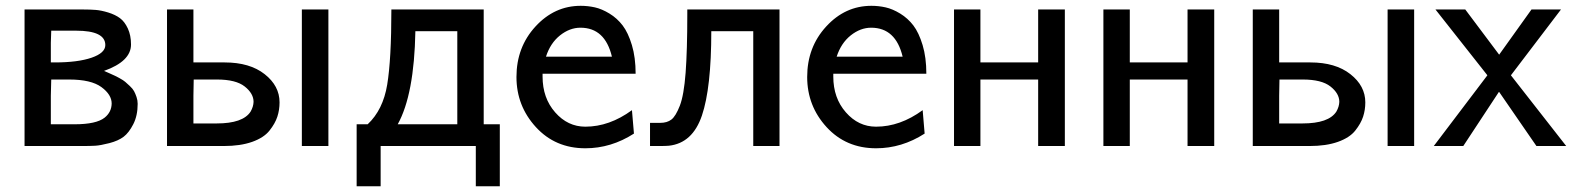

<svg xmlns="http://www.w3.org/2000/svg" viewBox="-20 -505 5436 664"><path d="M64.9 0V-472.2H267.1Q292 -472.2 311 -470.7Q330.1 -469.2 354.5 -461.7Q378.9 -454.1 395 -442.1Q411.1 -430.2 422.1 -406.5Q433.1 -382.8 433.1 -351.1Q433.1 -293 339.8 -259.8Q340.8 -259.8 355.5 -252.9Q370.1 -246.1 375 -244.1Q379.9 -242.2 393.6 -234.6Q407.2 -227.1 413.1 -221.9Q418.9 -216.8 429 -207.5Q439 -198.2 443.6 -189.7Q448.2 -181.2 452.1 -169.7Q456.1 -158.2 456.1 -146Q456.1 -105 440.9 -75.4Q425.8 -45.9 407.5 -32Q389.2 -18.1 358.2 -10Q327.1 -2 309.1 -1Q291 0 264.2 0ZM155.8 -75.2H237.8Q313 -75.2 341.8 -98.1Q365.7 -117.2 366.2 -147Q366.2 -177.7 330.6 -203.9Q294.9 -230 219.2 -230H157.2L155.8 -173.8ZM155.8 -289.1H169.9Q249 -289.1 296.6 -305.4Q344.2 -321.8 344.2 -349.1Q344.2 -398.9 243.2 -398.9H157.2L155.8 -356.9Z M557.6 0V-472.2H648.9V-289.1H756.8Q843.8 -289.1 895.3 -248.5Q946.8 -208 946.8 -150.9Q946.8 -125 939.2 -101.6Q931.6 -78.1 912.1 -53.5Q892.6 -28.8 852.1 -14.4Q811.5 0 753.9 0ZM648.9 -78.1H729.5Q820.3 -78.1 846.7 -119.1Q856.4 -136.2 856.9 -152.8Q856.9 -181.6 826.4 -205.8Q795.9 -230 730.5 -230H649.9L648.9 -173.8ZM1023.9 0V-472.2H1115.7V0Z M1213.4 -75.2H1251.5Q1304.7 -125 1319.1 -212.4Q1333.5 -299.8 1333.5 -472.2H1652.8V-75.2H1708.5V139.2H1625.5V0H1296.4V139.2H1213.4ZM1355.5 -75.2H1561.5V-397H1416.5Q1412.6 -178.2 1355.5 -75.2Z M1766.1 -238.8Q1766.1 -341.8 1831.8 -413.3Q1897.5 -484.9 1988.3 -484.9Q2013.2 -484.9 2037.4 -479.5Q2061.5 -474.1 2087.9 -458Q2114.3 -441.9 2133.3 -417Q2152.3 -392.1 2165.3 -349.1Q2178.2 -306.2 2178.2 -250H1856.4V-240.2Q1856.4 -166 1899.9 -116.5Q1943.4 -66.9 2004.4 -66.9Q2087.4 -66.9 2165.5 -124L2172.4 -43Q2093.3 7.8 2004.4 7.8Q1900.4 7.8 1833.3 -65.4Q1766.1 -138.7 1766.1 -238.8ZM1868.2 -309.1H2096.2Q2072.3 -409.2 1987.3 -409.2Q1950.2 -409.2 1916.7 -382.6Q1883.3 -356 1868.2 -309.1Z M2228 0V-80.1H2263.2Q2287.1 -80.1 2302 -91.6Q2316.9 -103 2331.1 -139.4Q2345.2 -175.8 2351.1 -253.4Q2356.9 -331.1 2356.9 -455.1V-472.2H2675.8V0H2585V-397H2439.9Q2439.9 -201.2 2407.5 -105.5Q2375 -9.8 2293 -1Q2281.7 0 2259.8 0Z M2771.5 -238.8Q2771.5 -341.8 2837.2 -413.3Q2902.8 -484.9 2993.7 -484.9Q3018.6 -484.9 3042.7 -479.5Q3066.9 -474.1 3093.3 -458Q3119.6 -441.9 3138.7 -417Q3157.7 -392.1 3170.7 -349.1Q3183.6 -306.2 3183.6 -250H2861.8V-240.2Q2861.8 -166 2905.3 -116.5Q2948.7 -66.9 3009.8 -66.9Q3092.8 -66.9 3170.9 -124L3177.7 -43Q3098.6 7.8 3009.8 7.8Q2905.8 7.8 2838.6 -65.4Q2771.5 -138.7 2771.5 -238.8ZM2873.5 -309.1H3101.6Q3077.6 -409.2 2992.7 -409.2Q2955.6 -409.2 2922.1 -382.6Q2888.7 -356 2873.5 -309.1Z M3279.3 0V-472.2H3370.6V-289.1H3570.3V-472.2H3662.6V0H3570.3V-230H3370.6V0Z M3795.9 0V-472.2H3887.2V-289.1H4086.9V-472.2H4179.2V0H4086.9V-230H3887.2V0Z M4312.5 0V-472.2H4403.8V-289.1H4511.7Q4598.6 -289.1 4650.1 -248.5Q4701.7 -208 4701.7 -150.9Q4701.7 -125 4694.1 -101.6Q4686.5 -78.1 4667 -53.5Q4647.5 -28.8 4606.9 -14.4Q4566.4 0 4508.8 0ZM4403.8 -78.1H4484.4Q4575.2 -78.1 4601.6 -119.1Q4611.3 -136.2 4611.8 -152.8Q4611.8 -181.6 4581.3 -205.8Q4550.8 -230 4485.4 -230H4404.8L4403.8 -173.8ZM4778.8 0V-472.2H4870.6V0Z M4938.5 0 5123.5 -244.1V-245.1L4944.3 -472.2H5047.4L5164.6 -315.9L5276.4 -472.2H5378.4L5205.6 -245.1V-244.1L5396.5 0H5293.5L5164.6 -187H5163.6L5040.5 0Z"/></svg>

Font: CMU Bright
Style: SemiBold
Weight: 600
Version: Version 0.7.0